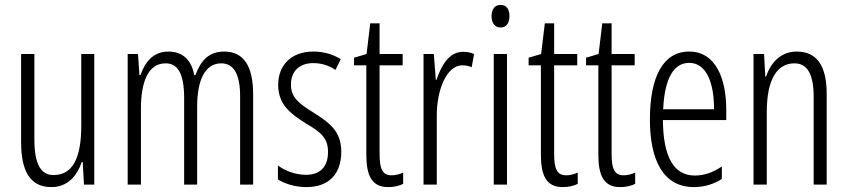

<svg xmlns="http://www.w3.org/2000/svg" viewBox="-20 -752 3453 782"><path d="M364 -532H311V-240C311 -103 273 -39 198 -39C146 -39 120 -84 120 -185V-532H66V-173C66 -56 102 10 189 10C257 10 294 -37 313 -92H317L322 0H364Z M893 -542C831 -542 798 -506 776 -446H771C762 -499 731 -542 666 -542C602 -542 570 -497 552 -446H548L542 -532H500V0H554V-309C554 -409 579 -494 654 -494C700 -494 730 -460 730 -352V0H783V-319C783 -429 817 -494 881 -494C928 -494 958 -457 958 -359V0H1011V-367C1011 -487 970 -542 893 -542Z M1370 -134C1370 -218 1322 -252 1256 -294C1193 -333 1165 -357 1165 -408C1165 -463 1201 -495 1256 -495C1289 -495 1321 -485 1346 -467L1368 -511C1336 -531 1298 -542 1256 -542C1165 -542 1113 -485 1113 -407C1113 -327 1161 -290 1228 -248C1288 -213 1316 -189 1316 -133C1316 -74 1285 -40 1227 -40C1184 -40 1141 -56 1112 -78V-21C1138 -5 1179 10 1228 10C1320 10 1370 -44 1370 -134Z M1575 -38C1536 -38 1526 -67 1526 -126V-486H1620V-532H1526V-657H1488L1473 -532L1422 -517V-486H1472V-123C1472 -35 1495 10 1561 10C1586 10 1605 5 1622 -3V-49C1609 -43 1592 -38 1575 -38Z M1866 -541C1809 -541 1777 -485 1758 -427H1755L1747 -532H1705V0H1759V-279C1758 -383 1798 -486 1863 -486C1877 -486 1891 -483 1901 -478L1911 -532C1896 -539 1880 -541 1866 -541Z M2019 -732C1994 -732 1982 -713 1982 -686C1982 -659 1995 -640 2019 -640C2042 -640 2055 -658 2055 -686C2055 -713 2044 -732 2019 -732ZM2045 -532H1991V0H2045Z M2286 -38C2247 -38 2237 -67 2237 -126V-486H2331V-532H2237V-657H2199L2184 -532L2133 -517V-486H2183V-123C2183 -35 2206 10 2272 10C2297 10 2316 5 2333 -3V-49C2320 -43 2303 -38 2286 -38Z M2520 -38C2481 -38 2471 -67 2471 -126V-486H2565V-532H2471V-657H2433L2418 -532L2367 -517V-486H2417V-123C2417 -35 2440 10 2506 10C2531 10 2550 5 2567 -3V-49C2554 -43 2537 -38 2520 -38Z M2787 -542C2680 -542 2627 -438 2627 -265C2627 -102 2680 10 2806 10C2849 10 2887 -2 2920 -23V-74C2883 -49 2847 -37 2810 -37C2723 -37 2681 -115 2680 -263H2938V-305C2938 -432 2895 -542 2787 -542ZM2787 -496C2859 -496 2889 -410 2888 -307H2681C2687 -435 2725 -496 2787 -496Z M3225 -542C3159 -542 3119 -496 3100 -440H3097L3092 -532H3049V0H3103V-295C3103 -431 3146 -494 3216 -494C3267 -494 3294 -452 3294 -357V0H3347V-370C3347 -488 3304 -542 3225 -542Z"/></svg>

Font: Noto Sans Lao Looped ExtraCondensed Light
Style: Regular
Weight: 300
Width: 2
Designer: Mark Frömberg, Ben Mitchell
Foundry: The Fontpad Ltd
Version: Version 1.002